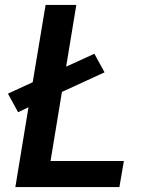

<svg xmlns="http://www.w3.org/2000/svg" viewBox="-20 -755 616 775"><path d="M42 0H462L480 -105H184L230 -384L402 -463L361 -538L247 -486L288 -735H164L112 -423L12 -377L53 -302L95 -322Z"/></svg>

Font: Iosevka Sparkle
Style: Bold Italic
Weight: 700
Italic angle: -9°
Designer: Belleve Invis
Foundry: Belleve Invis
Version: Version 4.5.0; ttfautohint (v1.8.3)